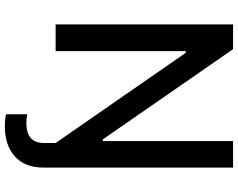

<svg xmlns="http://www.w3.org/2000/svg" viewBox="-114 -653 975 787"><g transform="rotate(90 373.5 -259.5)"><path d="M558.2 -727.3H666.9V48.7Q666.9 127.1 620.7 167.6Q574.6 208.1 499.3 208.1Q464.8 208.1 448.5 202.8V116.5Q464.5 120 484 120Q566.1 120 566.1 48.3V0L196.4 -533.4H189.6V0H79.9V-727.3H181.5L551.5 -193.2H558.2Z"/></g></svg>

Font: TID UI Medium
Style: Regular
Weight: 500
Designer: The TID Project Authors
Foundry: Bakken & Bæck
Version: Version 1.001;hotconv 1.0.109;makeotfexe 2.5.65596